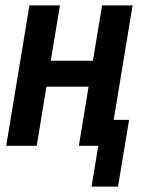

<svg xmlns="http://www.w3.org/2000/svg" viewBox="-20 -540 540 711"><path d="M319 151 344 0H272L308 -219H152L116 0H3L89 -520H202L168 -315H324L358 -520H471L401 -96H458L417 151Z"/></svg>

Font: Iosevka
Style: Bold Italic
Weight: 700
Italic angle: -9°
Monospace: yes
Designer: Belleve Invis
Foundry: Belleve Invis
Version: Version 32.5.0; ttfautohint (v1.8.4)